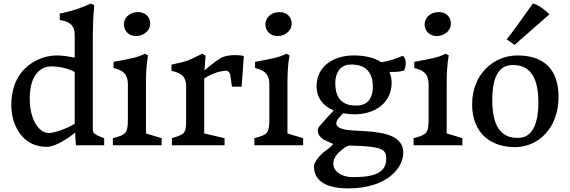

<svg xmlns="http://www.w3.org/2000/svg" viewBox="-20 -823 3229 1088"><path d="M43.9 -226.6C43.9 -121.6 101.1 9.3 244.6 9.3C278.8 9.3 335.4 -15.1 406.2 -71.8C406.2 -35.6 410.6 0 410.6 0H570.3V-40C547.9 -46.4 519.5 -60.5 511.2 -69.3C508.3 -74.2 505.9 -83.5 505.9 -88.9V-629.9C507.3 -699.7 507.8 -722.7 514.2 -793L495.6 -803.2C438.5 -777.3 403.8 -764.6 318.4 -745.6V-710C337.9 -706.1 350.6 -703.6 363.8 -696.8C407.7 -674.3 403.3 -640.6 403.3 -595.2V-496.6C375 -501.5 337.9 -508.8 300.8 -508.8C229 -508.8 147 -474.1 97.2 -406.7C63 -361.8 43.9 -300.8 43.9 -226.6ZM256.3 -69.3C198.2 -69.3 148.4 -149.4 148.4 -262.7C148.4 -399.4 210 -448.2 274.4 -446.8C325.7 -445.8 373.5 -432.1 403.3 -415V-121.6C364.7 -97.7 292.5 -69.3 256.3 -69.3Z M619.6 0H896V-40L807.1 -66.9V-345.2C807.1 -409.7 809.6 -456.5 818.8 -509.3L800.8 -518.6C754.4 -494.6 712.4 -489.7 623.5 -472.7V-437.5C665 -426.8 704.6 -413.1 704.6 -344.2V-142.6C704.6 -64 688.5 -58.6 619.6 -40ZM750.5 -618.7C792.5 -618.7 831.1 -647.5 831.1 -689.9C831.1 -729 800.8 -754.4 763.7 -754.4C708.5 -754.4 682.1 -717.8 682.1 -685.1C682.1 -648.9 709 -618.7 750.5 -618.7Z M954.1 0H1252.4V-40L1137.2 -66.9V-378.4C1163.1 -396 1215.3 -421.4 1262.7 -422.4C1275.4 -422.4 1282.2 -406.2 1284.2 -402.3L1294.4 -332H1349.1L1361.8 -505.9C1361.8 -505.9 1286.6 -522.5 1231.4 -494.6C1188 -467.3 1138.7 -424.3 1138.7 -424.3L1145 -508.3L1125.5 -518.6C1052.7 -482.4 1040.5 -474.1 951.7 -457V-421.9C992.7 -411.1 1034.7 -401.9 1034.7 -332.5V-142.6C1034.7 -65.4 1025.9 -62 954.1 -40Z M1421.4 0H1697.8V-40L1608.9 -66.9V-345.2C1608.9 -409.7 1611.3 -456.5 1620.6 -509.3L1602.5 -518.6C1556.2 -494.6 1514.2 -489.7 1425.3 -472.7V-437.5C1466.8 -426.8 1506.3 -413.1 1506.3 -344.2V-142.6C1506.3 -64 1490.2 -58.6 1421.4 -40ZM1552.2 -618.7C1594.2 -618.7 1632.8 -647.5 1632.8 -689.9C1632.8 -729 1602.5 -754.4 1565.4 -754.4C1510.3 -754.4 1483.9 -717.8 1483.9 -685.1C1483.9 -648.9 1510.7 -618.7 1552.2 -618.7Z M1781.2 -76.2C1783.2 -52.2 1809.6 -32.7 1828.1 -24.9C1842.8 -19 1846.2 -15.6 1860.8 -11.2C1865.7 -9.3 1868.2 -6.3 1863.3 -1C1846.7 17.6 1827.1 27.8 1810.1 43C1778.8 70.8 1761.7 99.1 1759.8 113.3C1758.8 119.1 1758.8 127.9 1760.3 138.7C1769 194.8 1816.4 244.6 1953.6 244.6C2180.7 244.6 2271 120.1 2265.1 34.7C2257.8 -72.3 2110.4 -76.7 1996.6 -82.5C1954.6 -85.4 1890.1 -87.9 1885.7 -122.1C1883.3 -139.6 1907.2 -163.6 1923.8 -181.2C1944.3 -178.2 1966.3 -175.3 1989.3 -175.3C2105 -175.3 2199.2 -240.7 2199.2 -353C2199.2 -376.5 2194.8 -397.5 2186.5 -415.5C2213.4 -414.6 2241.2 -415 2269.5 -422.9C2275.4 -432.6 2279.3 -449.7 2279.3 -470.2C2279.3 -480.5 2274.9 -496.1 2263.2 -507.3C2221.7 -489.7 2183.6 -476.6 2140.1 -470.2C2102.5 -496.1 2048.8 -508.8 1984.4 -508.8C1868.2 -508.8 1773.9 -445.8 1773.9 -335.4C1773.9 -267.1 1812.5 -221.2 1871.1 -196.8C1839.4 -165 1814 -133.8 1787.6 -104.5C1781.7 -97.2 1780.3 -84 1781.2 -76.2ZM2006.8 -225.1C1906.2 -220.2 1879.9 -282.2 1879.9 -352.1C1879.9 -400.9 1901.4 -454.1 1961.4 -457C2061.5 -461.9 2092.8 -401.9 2092.8 -332C2092.8 -284.2 2076.7 -228.5 2006.8 -225.1ZM1927.7 18.1C1938 10.7 1947.8 1 1972.7 2C2142.1 6.8 2166 23.4 2168.5 68.4C2172.9 156.7 2101.6 180.7 1980.5 180.7C1870.1 180.7 1821.3 90.8 1927.7 18.1Z M2323.7 0H2600.1V-40L2511.2 -66.9V-345.2C2511.2 -409.7 2513.7 -456.5 2522.9 -509.3L2504.9 -518.6C2458.5 -494.6 2416.5 -489.7 2327.6 -472.7V-437.5C2369.1 -426.8 2408.7 -413.1 2408.7 -344.2V-142.6C2408.7 -64 2392.6 -58.6 2323.7 -40ZM2454.6 -618.7C2496.6 -618.7 2535.2 -647.5 2535.2 -689.9C2535.2 -729 2504.9 -754.4 2467.8 -754.4C2412.6 -754.4 2386.2 -717.8 2386.2 -685.1C2386.2 -648.9 2413.1 -618.7 2454.6 -618.7Z M2655.3 -232.4C2655.3 -67.4 2762.2 10.7 2897.5 10.7C3033.7 10.7 3145 -100.6 3145 -273.4C3145 -433.6 3059.1 -508.8 2911.6 -508.8C2776.4 -508.8 2655.3 -401.4 2655.3 -232.4ZM2769.5 -256.3C2769.5 -355.5 2791 -449.2 2876.5 -454.1C2997.6 -460.9 3030.8 -362.8 3030.8 -241.2C3030.8 -148.4 3009.3 -47.4 2924.3 -42C2802.2 -34.2 2769.5 -134.8 2769.5 -256.3ZM2895.5 -568.4 3093.3 -741.7C3069.8 -766.6 3026.9 -798.3 2999.5 -803.2C2949.7 -734.9 2902.8 -664.6 2851.6 -600.1Z"/></svg>

Font: Donegal One
Style: Regular
Weight: 400
Designer: Gary Lonergan
Foundry: Sorkin Type Co.
Version: Version 1.004